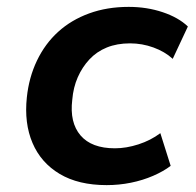

<svg xmlns="http://www.w3.org/2000/svg" viewBox="-20 -528 570 558"><path d="M290 10Q208 10 153.5 -22.5Q99 -55 74.5 -112.5Q50 -170 58 -245Q64 -303 87.5 -352Q111 -401 149 -435.5Q187 -470 239 -489Q291 -508 354 -508Q407 -508 453 -492.5Q499 -477 526 -451L482 -357Q459 -378 426 -390Q393 -402 358 -402Q320 -402 290.5 -390Q261 -378 240 -355.5Q219 -333 206 -303.5Q193 -274 190 -238Q182 -172 214 -134.5Q246 -97 314 -97Q347 -97 382.5 -108.5Q418 -120 446 -141L476 -46Q455 -30 425 -17Q395 -4 360.5 3Q326 10 290 10Z"/></svg>

Font: Nunito Sans 8pt
Style: Bold Italic
Weight: 700
Italic angle: -9°
Version: Version 3.101;gftools[0.9.27]